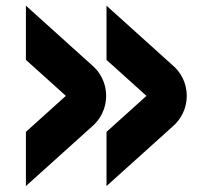

<svg xmlns="http://www.w3.org/2000/svg" viewBox="-20 -683 739 667"><path d="M297.6 -458.2 70 -663.3V-475L208.8 -350L70 -225V-36.7L298.3 -242.3C329.2 -268 348.8 -306.7 348.8 -350C348.8 -393.7 329 -432.5 297.6 -458.1ZM350 -36.6 578.3 -242.2C609.2 -267.9 628.8 -306.6 628.8 -349.9C628.8 -393.6 609 -432.5 577.6 -458.1L350 -663.2V-474.9L488.8 -349.9L350 -224.9Z"/></svg>

Font: Abstante
Style: Regular
Weight: 500
Designer: Valerio Brotto (Silverblur_type)
Version: Version 1.000;Glyphs 3.1.2 (3151)